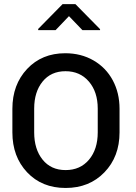

<svg xmlns="http://www.w3.org/2000/svg" viewBox="-20 -908 662 938"><path d="M457.5 -261.2V-377.4Q457.5 -459 414.3 -509.5Q371.1 -560.1 300 -560.1Q229 -560.1 188 -509.5Q147 -459 147 -377.4V-261.2Q147 -179.2 188 -128.2Q229 -77.1 300.5 -77.1Q372.1 -77.1 414.8 -127.9Q457.5 -178.7 457.5 -261.2ZM564 -376.5V-261.2Q564 -142.6 490.2 -66.2Q416.5 10.3 300.5 10.3Q184.6 10.3 112.5 -66.2Q40.5 -142.6 40.5 -261.2V-376.5Q40.5 -494.6 112.5 -571.3Q184.6 -647.9 298.8 -647.9Q376 -647.9 436.8 -612.8Q497.6 -577.6 530.8 -515.9Q564 -454.1 564 -376.5ZM468.8 -760.7H382.8L316.9 -829.1L251.5 -760.7H166.5V-766.6L285.6 -887.7H348.6L468.8 -765.6Z"/></svg>

Font: Yantramanav Medium
Style: Regular
Weight: 500
Version: Version 1.001;PS 1.0;hotconv 1.0.72;makeotf.lib2.5.5900; ttf